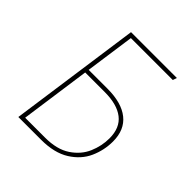

<svg xmlns="http://www.w3.org/2000/svg" viewBox="-187 -808 936 936"><g transform="rotate(45 281.0 -340.5)"><path d="M497 -242Q497 -182 472.5 -127Q448 -72 391 -36Q334 0 243 0H86L182 -681H498L491 -660H202L166 -405H296Q393 -405 445 -363.5Q497 -322 497 -242ZM474 -241Q474 -313 428.5 -348.5Q383 -384 297 -384H163L112 -21H249Q331 -21 381 -54.5Q431 -88 452.5 -138Q474 -188 474 -241Z"/></g></svg>

Font: FiraGO Thin
Style: Italic
Weight: 100
Italic angle: -8°
Designer: bBox Type GmbH
Foundry: bBox Type GmbH
Version: Version 1.001